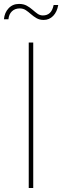

<svg xmlns="http://www.w3.org/2000/svg" viewBox="-48 -940 311 960"><path d="M118.2 -727.5V0H95.7V-727.5ZM170.4 -840.3Q149.9 -840.3 134.8 -849.1Q119.6 -857.9 106.9 -869.1Q94.2 -880.4 81.1 -889.2Q67.9 -897.9 50.8 -897.9Q26.9 -897.9 11.7 -883.5Q-3.4 -869.1 -5.9 -843.8H-28.3Q-25.4 -877 -4.9 -898.7Q15.6 -920.4 46.9 -920.4Q69.8 -920.4 85.7 -911.6Q101.6 -902.8 114.3 -891.6Q127 -880.4 139.2 -871.6Q151.4 -862.8 166.5 -862.8Q187.5 -862.8 200.9 -875Q214.4 -887.2 220.2 -915H243.2Q237.3 -880.4 217.8 -860.4Q198.2 -840.3 170.4 -840.3Z"/></svg>

Font: Inter 24pt Thin
Style: Regular
Weight: 250
Designer: Rasmus Andersson
Foundry: rsms
Version: Version 4.001;git-66647c0bb